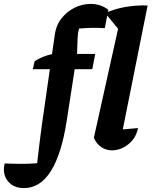

<svg xmlns="http://www.w3.org/2000/svg" viewBox="-152 -761 775 982"><path d="M-30 201Q-83 201 -112 165Q-141 129 -128 75Q-84 77 -43.5 77Q-3 77 38 74Q43 28 47 -3.5Q51 -35 54.5 -63.5Q58 -92 63 -128L103 -407H16L25 -448Q68 -475 114 -484L128 -582Q134 -630 161.5 -665.5Q189 -701 228.5 -721Q268 -741 312 -741Q363 -741 402 -711L384 -617Q349 -619 317.5 -618.5Q286 -618 252 -615Q246 -593 245 -566.5Q244 -540 242 -485H335L320 -407H230L189 -142Q163 26 108.5 113.5Q54 201 -30 201ZM554 -106Q543 -53 503.5 -22.5Q464 8 421 8Q392 8 367 -8Q342 -24 328 -56L452 -614L386 -694Q435 -716 490 -725.5Q545 -735 603 -733L476 -99Q516 -102 554 -106Z"/></svg>

Font: Piazzolla SC
Style: Bold Italic
Weight: 700
Italic angle: -11.3°
Designer: Juan Pablo del Peral
Foundry: Huerta Tipografica
Version: Version 1.330